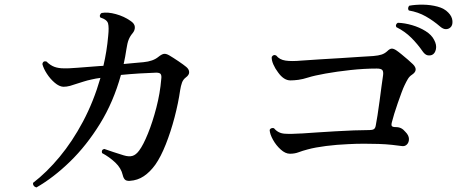

<svg xmlns="http://www.w3.org/2000/svg" viewBox="-20 -808 2040 843"><path d="M140 15Q132 13 128 7.5Q124 2 125 -5Q185 -51 241.5 -119Q298 -187 344.5 -274.5Q391 -362 421 -466Q411 -465 401 -463Q391 -461 382 -459Q363 -455 347.5 -450Q332 -445 319 -441Q302 -435 287.5 -431Q273 -427 258 -427Q240 -428 220.5 -444.5Q201 -461 186 -484Q171 -507 166 -527Q169 -542 184 -538Q201 -521 219 -514.5Q237 -508 260 -508Q276 -507 320 -510.5Q364 -514 417 -518Q422 -518 426 -518.5Q430 -519 434 -519Q449 -582 455 -650Q459 -688 454.5 -705Q450 -722 421 -731Q417 -736 419 -742Q421 -748 426 -751Q453 -756 489 -746Q525 -736 552 -717Q571 -705 572 -690Q573 -675 562 -662Q551 -649 545 -634Q539 -619 535 -592Q530 -558 523 -527Q549 -529 571 -531.5Q593 -534 610 -535Q652 -539 675 -558Q690 -570 699.5 -571.5Q709 -573 723 -565Q740 -555 763 -539.5Q786 -524 798 -514Q810 -504 810.5 -491.5Q811 -479 796 -468Q784 -459 779 -445Q774 -431 771 -412Q763 -356 746.5 -293Q730 -230 708 -174.5Q686 -119 662 -85Q639 -53 611.5 -34.5Q584 -16 550 -14Q535 -13 528.5 -19.5Q522 -26 519 -39Q512 -70 486 -94.5Q460 -119 428 -136Q424 -151 438 -154Q455 -148 479 -140Q503 -132 523 -126Q546 -119 561.5 -123.5Q577 -128 591 -147Q609 -171 629.5 -221.5Q650 -272 666.5 -335.5Q683 -399 688 -461Q690 -475 686 -482Q682 -489 666 -489Q633 -488 592.5 -485.5Q552 -483 511 -479Q478 -360 419 -264.5Q360 -169 287.5 -98.5Q215 -28 140 15Z M1253 -133Q1233 -133 1212.5 -151.5Q1192 -170 1178.5 -194.5Q1165 -219 1164 -237Q1166 -243 1172 -245Q1178 -247 1183 -245Q1201 -223 1229.5 -221Q1258 -219 1302 -222Q1304 -222 1305 -222Q1333 -224 1371.5 -226.5Q1410 -229 1452 -231.5Q1494 -234 1533.5 -235.5Q1573 -237 1603 -237Q1615 -237 1621.5 -241Q1628 -245 1630 -258Q1633 -273 1637.5 -301.5Q1642 -330 1646.5 -364Q1651 -398 1655 -428.5Q1659 -459 1662 -478Q1664 -494 1658.5 -500.5Q1653 -507 1634 -507Q1579 -507 1519 -500.5Q1459 -494 1409 -485Q1359 -476 1334 -468Q1309 -460 1290 -457.5Q1271 -455 1255 -455Q1226 -455 1201 -490Q1188 -507 1180 -525.5Q1172 -544 1173 -558Q1181 -571 1193 -564Q1207 -546 1233.5 -542Q1260 -538 1304 -542Q1340 -545 1386 -547.5Q1432 -550 1478 -553Q1524 -556 1562 -558.5Q1600 -561 1619 -562Q1642 -564 1655.5 -568.5Q1669 -573 1680 -583Q1691 -594 1699.5 -594.5Q1708 -595 1720 -587Q1729 -581 1743 -569.5Q1757 -558 1771 -546Q1785 -534 1793 -526Q1819 -500 1789 -480Q1778 -473 1771 -461.5Q1764 -450 1756 -433Q1751 -423 1743 -401.5Q1735 -380 1726.5 -355.5Q1718 -331 1711 -308.5Q1704 -286 1701 -273Q1697 -259 1700.5 -254.5Q1704 -250 1717 -250Q1731 -250 1741 -245Q1751 -240 1760 -229Q1775 -214 1775.5 -198.5Q1776 -183 1766.5 -173.5Q1757 -164 1742 -167Q1729 -169 1701.5 -172Q1674 -175 1642 -176Q1613 -177 1578.5 -177Q1544 -177 1507 -175Q1459 -173 1411.5 -167Q1364 -161 1331 -152Q1308 -146 1291 -139.5Q1274 -133 1253 -133ZM1877 -567Q1867 -563 1856.5 -565.5Q1846 -568 1836 -582Q1814 -614 1786 -642Q1758 -670 1720 -689Q1717 -695 1719.5 -700.5Q1722 -706 1727 -708Q1757 -707 1789.5 -697.5Q1822 -688 1848.5 -671.5Q1875 -655 1886 -633Q1898 -611 1894 -592Q1890 -573 1877 -567ZM1957 -687Q1949 -680 1937.5 -680Q1926 -680 1913 -691Q1883 -717 1849.5 -736Q1816 -755 1775 -762Q1771 -767 1772 -773Q1773 -779 1777 -783Q1805 -788 1838 -787.5Q1871 -787 1901 -779Q1931 -771 1948 -753Q1965 -736 1966.5 -716Q1968 -696 1957 -687Z"/></svg>

Font: Zen Old Mincho SemiBold
Style: Regular
Weight: 600
Version: Version 1.500